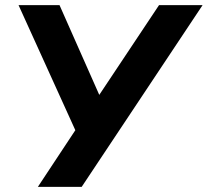

<svg xmlns="http://www.w3.org/2000/svg" viewBox="-20 -725 806 745"><path d="M127 0 285 -239 284 -194 52 -705H211L374 -337H352L597 -705H766L297 0Z"/></svg>

Font: Nunito Sans 11pt ExtraBold
Style: Italic
Weight: 800
Italic angle: -9°
Version: Version 3.101;gftools[0.9.27]